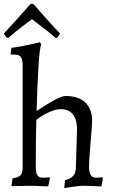

<svg xmlns="http://www.w3.org/2000/svg" viewBox="-30 -960 584 992"><path d="M35 -39Q64 -42 75.5 -54Q87 -66 87 -94V-626Q87 -678 50 -678H29L25 -681L29 -713Q55 -716 81.5 -721Q108 -726 129 -731Q154 -736 177 -742L183 -729Q179 -723 175.5 -695Q172 -667 169 -621Q166 -575 163.5 -515Q161 -455 159 -386Q166 -391 185 -403.5Q204 -416 227 -429.5Q250 -443 272.5 -453.5Q295 -464 309 -464Q375 -464 410.5 -430.5Q446 -397 446 -335Q446 -322 443.5 -291.5Q441 -261 438 -225Q435 -189 432.5 -154.5Q430 -120 430 -98Q430 -42 465 -42Q470 -42 476 -42Q482 -42 487 -43Q493 -43 500 -44L502 -40L494 3Q479 3 463 2Q449 1 434 0.5Q419 0 405 0Q389 0 371 2Q353 4 338 6Q320 9 302 12L306 -29Q336 -37 349 -52.5Q362 -68 362 -94L368 -292Q368 -342 346.5 -369Q325 -396 285 -396Q265 -396 245 -389Q225 -382 207.5 -373Q190 -364 177 -354.5Q164 -345 158 -341Q156 -283 155.5 -221.5Q155 -160 155 -98Q155 -67 163 -54.5Q171 -42 191 -42Q196 -42 202 -42Q208 -42 213 -43Q219 -43 226 -44L228 -40L219 3Q203 3 187 2Q173 1 157.5 0.5Q142 0 128 0Q112 0 94.5 0.5Q77 1 63 1Q45 2 29 2ZM-10 -787Q14 -813 38.5 -839.5Q63 -866 83 -889Q106 -915 128 -940H142Q164 -915 187 -889Q207 -866 231 -839.5Q255 -813 280 -787L266 -765L257 -764Q222 -795 188.5 -820Q155 -845 135 -861Q114 -845 81.5 -820.5Q49 -796 13 -764L4 -765Z"/></svg>

Font: Alegreya
Style: Regular
Weight: 400
Designer: Juan Pablo del Peral
Foundry: Juan Pablo del Peral
Version: Version 1.003